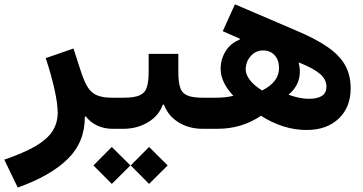

<svg xmlns="http://www.w3.org/2000/svg" viewBox="-129 -589 1660 878"><path d="M80.1 -323.2 207 -367.2 241.2 -261.7Q256.3 -215.3 272.9 -189.2Q289.6 -163.1 315.9 -152.6Q342.3 -142.1 385.7 -142.1H386.7V0H385.7Q347.2 0 315.4 -14.9Q283.7 -29.8 263.7 -56.6L258.8 -55.2Q259.8 60.5 180.4 138.2Q101.1 215.8 -47.9 268.6L-109.4 141.1Q-21 110.8 32.5 79.8Q85.9 48.8 110.4 11.5Q134.8 -25.9 134.8 -73.7Q134.8 -114.7 120.1 -180.7Q105.5 -246.6 80.1 -323.2Z M298.3 167.5 382.3 83 467.3 167.5 382.3 252ZM468.8 167.5 552.7 83 637.7 167.5 552.7 252ZM686.5 -342.8V-261.2Q686.5 -216.3 694.3 -190.2Q702.1 -164.1 726.3 -153.1Q750.5 -142.1 798.3 -142.1H819.8V0H797.4Q735.4 0 687.5 -29.5Q639.6 -59.1 620.6 -110.8H615.7Q597.2 -59.1 547.1 -29.5Q497.1 0 435.5 0H386.7Q376 0 371.3 -17.1Q366.7 -34.2 366.7 -71.3Q366.7 -108.9 371.3 -125.5Q376 -142.1 386.7 -142.1H435.5Q485.4 -142.1 510 -153.3Q534.7 -164.6 542.7 -190.7Q550.8 -216.8 550.8 -261.2V-342.8Z M819.8 -142.1H857.4Q902.8 -142.1 938 -150.9Q879.9 -213.4 879.9 -273.9Q879.9 -316.9 902.1 -354Q924.3 -391.1 966.3 -407.2L967.8 -412.1L889.6 -446.3L945.3 -569.3L1228 -448.2Q1317.9 -410.2 1371.8 -372.1Q1425.8 -334 1450.2 -289.1Q1474.6 -244.1 1474.6 -185.5Q1474.6 -98.6 1419.9 -46.6Q1365.2 5.4 1273.4 5.4Q1166 5.4 1064.5 -59.6Q976.6 0 865.7 0H819.8Q809.1 0 804.4 -16.6Q799.8 -33.2 799.8 -71.3Q799.8 -108.9 804.4 -125.5Q809.1 -142.1 819.8 -142.1ZM1069.8 -175.3Q1147 -214.4 1147 -277.3Q1147 -314.5 1127 -336.4Q1106.9 -358.4 1073.7 -358.4Q1041 -358.4 1017.8 -332.8Q994.6 -307.1 994.6 -271Q994.6 -247.6 1014.4 -222.2Q1034.2 -196.8 1069.8 -175.3ZM1190.4 -155.8Q1214.8 -147 1238.5 -142.1Q1262.2 -137.2 1283.7 -137.2Q1363.8 -137.2 1363.8 -192.4Q1363.8 -225.6 1334.5 -251Q1305.2 -276.4 1236.8 -303.7Q1258.8 -213.4 1190.4 -155.8Z"/></svg>

Font: Estedad-FD Bold
Style: Regular
Weight: 700
Designer: Amin Abedi
Version: Version 7.3